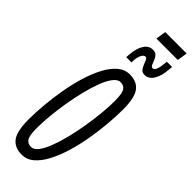

<svg xmlns="http://www.w3.org/2000/svg" viewBox="-333 -1016 1037 1037"><g transform="rotate(45 185.0 -498.0)"><path d="M125.7 10Q71.2 10 44.3 -25.8Q17.5 -61.7 17.5 -150.6Q17.5 -204.1 23.1 -265.7Q28.7 -327.3 39.7 -390.4Q50.8 -453.6 68.3 -510.7Q85.8 -567.8 109.7 -612.9Q133.5 -657.9 164.3 -684Q195.1 -710 232.7 -710Q287.3 -710 314.1 -674.4Q340.9 -638.7 340.9 -549.4Q340.9 -495.9 335.3 -434.3Q329.8 -372.7 318.7 -309.6Q307.6 -246.4 290.1 -189.3Q272.6 -132.2 248.8 -87.1Q224.9 -42.1 194.5 -16Q164 10 125.7 10ZM131.7 -55.1Q153.2 -55.1 171.8 -79.5Q190.4 -104 206.4 -146Q222.5 -188 235.4 -240.2Q248.3 -292.4 257.5 -348.1Q266.8 -403.8 271.7 -456.2Q276.7 -508.7 276.7 -550.6Q276.7 -606.5 264.8 -625.7Q252.9 -644.9 226.8 -644.9Q206.3 -644.9 187.2 -620.5Q168.1 -596 152 -554Q135.9 -512 123 -459.8Q110.1 -407.6 100.9 -351.9Q91.7 -296.2 86.7 -243.8Q81.8 -191.3 81.8 -149.4Q81.8 -93.5 93.7 -74.3Q105.6 -55.1 131.7 -55.1ZM152.8 -761.9Q153.4 -768 153.7 -774.3Q154 -780.5 154.7 -786Q158.4 -834.8 177.2 -863.7Q196.1 -892.6 227.3 -892.6Q245.9 -892.6 255.9 -881.9Q265.8 -871.1 271.3 -856.4Q276.8 -841.6 281.7 -830.9Q286.7 -820.2 295.6 -820.2Q306.8 -820.2 312.7 -833.1Q318.5 -846.1 321.2 -863Q323.9 -879.8 324.5 -890.9Q324.5 -891.7 324.8 -894.9Q325.1 -898.2 325.1 -899.6H365.5Q364.9 -894.8 364.6 -890.1Q364.3 -885.4 363.7 -880.3Q360 -826.5 340.8 -795.1Q321.7 -763.7 290.1 -763.7Q272.8 -763.7 263.5 -774.9Q254.3 -786.2 248.9 -800.6Q243.5 -815.1 238.5 -826.3Q233.5 -837.5 224.9 -837.5Q211.1 -837.5 202.2 -817Q193.2 -796.5 193.2 -770Q193.2 -768.6 193.2 -765.9Q193.2 -763.3 193.2 -761.9ZM196.9 -948.1 206.1 -1006.5H369.7L360.5 -948.1Z"/></g></svg>

Font: Georama ExtraCondensed Thin
Style: Italic
Weight: 100
Width: 2
Italic angle: -9°
Designer: Jean-Baptiste Levee
Foundry: Production Type
Version: Version 1.001